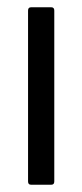

<svg xmlns="http://www.w3.org/2000/svg" viewBox="-20 -507 226 527"><path d="M65 0Q57 0 57 -9V-478Q57 -487 65 -487H121Q129 -487 129 -478V-9Q129 0 121 0Z"/></svg>

Font: Sofia Sans Condensed
Style: Regular
Weight: 400
Designer: Botio Nikoltchev, Ani Petrova
Foundry: lettersoup
Version: Version 4.100